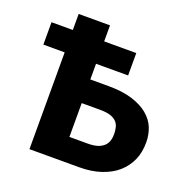

<svg xmlns="http://www.w3.org/2000/svg" viewBox="-130 -850 947 972"><g transform="rotate(20 344.0 -364.5)"><path d="M299.8 -127.4H397.9Q431.2 -127.4 453.1 -134.8Q472.7 -141.6 486.8 -155.3Q499 -168.5 503.4 -184.1Q507.8 -200.2 507.8 -217.3Q507.8 -236.8 503.4 -254.4Q499.5 -271 486.8 -284.2Q472.7 -297.4 453.1 -303.2Q432.1 -309.6 397.9 -309.6H299.8ZM299.8 -437H397.9Q473.6 -437 526.4 -420.4Q580.1 -403.3 611.8 -376.5Q646 -347.7 660.2 -312Q674.8 -275.4 674.8 -234.4Q674.8 -179.7 656.7 -139.2Q637.7 -96.2 602.1 -64.9Q567.9 -34.7 515.1 -17.1Q464.4 0 397.9 0H130.9V-521.5H16.1V-642.1H130.9V-728.5H299.8V-642.1H472.7V-521.5H299.8Z"/></g></svg>

Font: Lato-ExtraBold
Style: Regular
Weight: 500
Designer: Lukasz Dziedzic with Adam Twardoch and Botio Nikoltchev
Foundry: tyPoland Lukasz Dziedzic
Version: ""